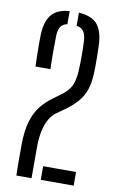

<svg xmlns="http://www.w3.org/2000/svg" viewBox="-90 -855 549 904"><g transform="rotate(10 184.0 -403.0)"><path d="M55.1 0Q54.6 -17.4 54.3 -33.1Q54 -48.7 54 -63Q53.9 -77.4 53.9 -91.4Q53.9 -105.4 54 -119.6Q54 -133.8 54.1 -149.5Q54.8 -217.7 68.9 -262.4Q83.1 -307.2 107.3 -336.6Q131.5 -366 162.2 -387.7L207.7 -421.5Q238.8 -447.3 247.7 -475.6Q256.6 -503.8 258.3 -534.6Q260.2 -571.5 260.2 -608.3Q260.2 -645.2 258.3 -682.1Q256.5 -709.5 246 -724.6Q235.5 -739.7 212 -743.9V-806.3Q274.6 -802.2 301.3 -770.4Q328 -738.5 330.8 -671.6Q331.3 -656.9 331.8 -638.8Q332.2 -620.7 332.2 -601.8Q332.2 -582.9 332.2 -565.4Q332.1 -547.9 331.2 -535Q329.3 -488.5 317.7 -456.2Q306 -423.9 284.7 -399.5Q263.4 -375 231.8 -351.5L183.6 -317.3Q163.8 -300.8 151.3 -275Q138.8 -249.1 133.2 -217Q127.6 -185 127.6 -149.5V0ZM54.5 -521.1Q53.9 -547.7 53.2 -574.3Q52.5 -600.8 52.5 -625.6Q52.4 -650.3 52.9 -670.8Q55.3 -737.5 82.3 -769.6Q109.2 -801.7 167.9 -806.3V-743.6Q146.2 -739 136.3 -724.1Q126.3 -709.2 125.4 -682.1Q124.7 -642.1 124.7 -601.6Q124.7 -561.1 126.2 -521.1ZM171.7 0V-65.2H329V0Z"/></g></svg>

Font: Big Shoulders Stencil Display SC Thin
Style: Regular
Weight: 100
Designer: Patric King
Foundry: XO Type Co
Version: Version 2.001